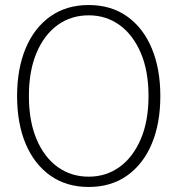

<svg xmlns="http://www.w3.org/2000/svg" viewBox="-20 -732 706 764"><path d="M333 12Q244 12 180 -33.5Q116 -79 82 -160Q48 -241 48 -350Q48 -458 82 -539.5Q116 -621 180 -666.5Q244 -712 333 -712Q422 -712 486 -666.5Q550 -621 584 -539.5Q618 -458 618 -350Q618 -241 584 -160Q550 -79 486 -33.5Q422 12 333 12ZM333 -29Q402 -29 455.5 -67.5Q509 -106 540 -178Q571 -250 571 -350Q571 -450 540 -522Q509 -594 455.5 -632.5Q402 -671 333 -671Q263 -671 209.5 -632.5Q156 -594 125.5 -522Q95 -450 95 -350Q95 -250 125.5 -178Q156 -106 209.5 -67.5Q263 -29 333 -29Z"/></svg>

Font: DM Sans ExtraLight
Style: Regular
Weight: 200
Designer: Colophon Foundry, Jonny Pinhorn
Foundry: Colophon Foundry
Version: Version 4.004; ttfautohint (v1.8.4.7-5d5b)